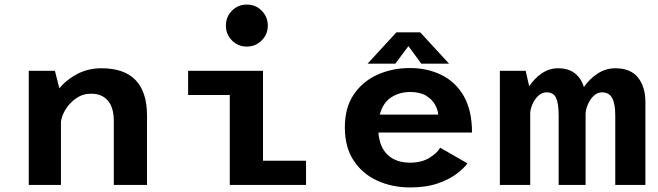

<svg xmlns="http://www.w3.org/2000/svg" viewBox="-20 -810 2880 841"><path d="M106 0V-500H220.5L240 -423Q272 -462 319.5 -486.5Q367 -511 424.5 -511Q624 -511 624 -303V0H478.5V-279.5Q478.5 -339.5 452 -369.8Q425.5 -400 379 -399.5Q343.5 -400 314.8 -380.2Q286 -360.5 268.2 -332.2Q250.5 -304 247 -277.5V0Z M1061 -606Q1022.5 -606 996 -632.8Q969.5 -659.5 969.5 -698Q969.5 -736.5 996 -763.2Q1022.5 -790 1061 -790Q1099.5 -790 1126.2 -763.2Q1153 -736.5 1153 -698Q1153 -659.5 1126.2 -632.8Q1099.5 -606 1061 -606ZM1132 -106H1320.5V0H986.5V-394H804V-500H1132Z M2027.5 -94.5Q2012.5 -73 1980 -48.5Q1947.5 -24 1897 -6.5Q1846.5 11 1776.5 11Q1698 11 1633 -18.5Q1568 -48 1529.2 -106.5Q1490.5 -165 1490.5 -252Q1490.5 -339 1530 -396.8Q1569.5 -454.5 1634.2 -483.2Q1699 -512 1775 -512Q1852.5 -512 1914.2 -481.5Q1976 -451 2011.8 -388.5Q2047.5 -326 2047.5 -229.5H1637.5Q1642.5 -164.5 1678.8 -131Q1715 -97.5 1776.5 -97.5Q1826.5 -97.5 1860.8 -118.5Q1895 -139.5 1908 -163ZM1777.5 -407Q1729 -407 1693 -383.2Q1657 -359.5 1643.5 -308H1899.5Q1898.5 -328 1885.8 -351.2Q1873 -374.5 1846.5 -390.8Q1820 -407 1777.5 -407ZM1947 -531H1825.5L1769 -608L1711.5 -531H1590L1716.5 -668.5H1820.5Z M2169.5 0V-500H2282.5L2298 -432Q2320.5 -466.5 2353.2 -488.8Q2386 -511 2424.5 -511Q2470 -511 2498.2 -488.8Q2526.5 -466.5 2537.5 -428.5Q2562 -464.5 2597.8 -487.8Q2633.5 -511 2675 -511Q2742.5 -511 2774.8 -470Q2807 -429 2807 -363V0H2675V-304Q2675 -356 2661.2 -380.8Q2647.5 -405.5 2617 -405.5Q2597.5 -405.5 2582 -391.5Q2566.5 -377.5 2556.8 -356.5Q2547 -335.5 2545 -314.5V0H2427V-305Q2427 -357 2415.8 -381.2Q2404.5 -405.5 2374 -405.5Q2354.5 -405.5 2339.2 -391.8Q2324 -378 2314.2 -357.8Q2304.5 -337.5 2302.5 -318V0Z"/></svg>

Font: League Mono SemiBold
Style: Regular
Weight: 600
Width: 6
Designer: Tyler Finck
Foundry: The League of Moveable Type / Tyler Finck
Version: Version 2.300;RELEASE